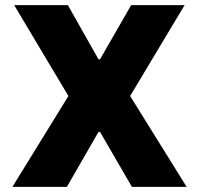

<svg xmlns="http://www.w3.org/2000/svg" viewBox="-20 -727 774 747"><path d="M363.3 -496.1H369.1L490.2 -707H698.2L486.3 -353.5L706.1 0H493.2L369.1 -213.9H363.3L240.2 0H28.3L246.1 -353.5L35.2 -707H244.1Z"/></svg>

Font: Pretendard JP Black
Style: Regular
Weight: 900
Designer: Base glyphs from Inter by Rasmus Andersson; Hangeul glyphs from Noto Sans CJK(Source Han Sans) by Jang Soo-young and Kan
Foundry: Kil Hyung-jin
Version: Version 1.309